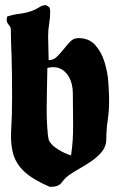

<svg xmlns="http://www.w3.org/2000/svg" viewBox="-20 -717 466 746"><path d="M159 -697Q163 -695 166.5 -692.5Q170 -690 173 -687Q175 -677 175 -672Q175 -648 171 -624.5Q167 -601 167 -576Q167 -553 168 -529.5Q169 -506 169 -483Q187 -483 201 -496.5Q215 -510 227.5 -526Q240 -542 253 -555.5Q266 -569 284 -569Q326 -569 350 -542Q374 -515 386 -476.5Q398 -438 401 -396.5Q404 -355 404 -325Q404 -287 398.5 -250Q393 -213 393 -176Q393 -149 377 -129Q361 -109 337.5 -92.5Q314 -76 289 -62Q264 -48 246 -35Q234 -26 228 -18Q222 -10 216.5 -4Q211 2 201.5 5.5Q192 9 173 9Q103 -22 71.5 -53Q40 -84 30 -123.5Q20 -163 23.5 -214.5Q27 -266 27 -337Q27 -389 26.5 -427.5Q26 -466 25 -497Q24 -528 23 -552.5Q22 -577 22 -600Q23 -611 14.5 -620Q6 -629 6 -640Q6 -645 8 -653Q34 -661 59.5 -664Q85 -667 110 -677Q122 -682 133.5 -689.5Q145 -697 159 -697ZM164 -453Q164 -425 163 -398Q162 -371 162 -343Q162 -335 161.5 -309Q161 -283 162 -253.5Q163 -224 165.5 -198.5Q168 -173 173 -166Q184 -150 206.5 -136Q229 -122 256 -113Q265 -172 264 -234Q263 -296 263 -356Q263 -373 258.5 -391Q254 -409 244.5 -423.5Q235 -438 220.5 -447Q206 -456 186 -456Q174 -456 164 -453Z"/></svg>

Font: CAT Schmalfette Thannhaeuser
Style: Regular
Weight: 700
Designer: Peter Wiegel nach Herbert Thanhaeuser 1939/40
Foundry: CAT-Fonts, Peter Wiegel
Version: Version 1.000